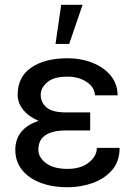

<svg xmlns="http://www.w3.org/2000/svg" viewBox="-20 -786 574 816"><path d="M261 -308.2H363.3V-231.5H261Q203.5 -231.5 173.3 -211.6Q143.1 -191.8 143.1 -149.1Q143.1 -117.2 175.6 -92.7Q208.1 -68.2 266.7 -68.2Q323.2 -68.2 357.4 -95.3Q391.7 -122.5 391.7 -157.7H488.3Q488.3 -99.4 455.6 -62.3Q422.9 -25.2 372.2 -7.6Q321.4 9.9 266.7 9.9Q202.8 9.9 152.7 -9.1Q102.6 -28.1 73.9 -63.7Q45.1 -99.4 45.1 -149.1Q45.1 -195 70.8 -226Q96.6 -257.1 144.5 -272.4Q102.6 -289.8 78.8 -319.1Q55 -348.4 55 -383.5Q55 -459.2 112.9 -498.8Q170.8 -538.4 266.7 -538.4Q324.9 -538.4 373.4 -519Q421.9 -499.6 450.8 -464.3Q479.8 -429 479.8 -380.7H383.2Q383.2 -413.7 349.4 -437Q315.7 -460.2 266.7 -460.2Q208.1 -460.2 180.6 -436.3Q153.1 -412.3 153.1 -383.5Q153.1 -350.5 177.7 -329.4Q202.4 -308.2 261 -308.2ZM215.9 -599.4 240.1 -765.6H331L274.1 -599.4Z"/></svg>

Font: Inter UI
Style: Regular
Weight: 400
Designer: Rasmus Andersson
Foundry: rsms
Version: Version 2.2